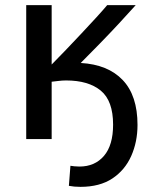

<svg xmlns="http://www.w3.org/2000/svg" viewBox="-20 -541 588 747"><path d="M293 186Q268 186 248 182L254 104Q260 105 269.5 106Q279 107 289 107Q349 107 384.5 65.5Q420 24 420 -56Q420 -149 372 -188.5Q324 -228 237 -228Q223 -228 206.5 -226Q190 -224 181 -223V0H82V-521H181V-290Q206 -315 236.5 -347Q267 -379 298.5 -412.5Q330 -446 356 -474.5Q382 -503 397 -521H508Q482 -492 444.5 -451.5Q407 -411 366.5 -369.5Q326 -328 294 -296Q400 -290 457.5 -229.5Q515 -169 515 -55Q515 11 490.5 66Q466 121 417 153.5Q368 186 293 186Z"/></svg>

Font: Ubuntu Sans Medium
Style: Regular
Weight: 500
Designer: Dalton Maag Ltd
Foundry: Dalton Maag Ltd
Version: Version 1.006; ttfautohint (v1.8.4.7-5d5b)